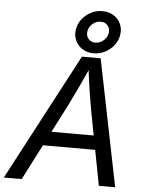

<svg xmlns="http://www.w3.org/2000/svg" viewBox="-84 -1048 838 1098"><g transform="rotate(5 335.0 -498.5)"><path d="M-20 0 364.7 -727.5H472.2L619.1 0H525.4L442.9 -431.6Q436.5 -466.3 426.8 -528.8Q417 -591.3 405.8 -684.1H423.3Q383.8 -595.7 354.2 -533.7Q324.7 -471.7 304.2 -431.6L82.5 0ZM146.5 -203.1 159.7 -284.2H533.2L520 -203.1ZM429.2 -752.4Q392.1 -752.4 364.5 -770Q336.9 -787.6 324 -816.9Q311 -846.2 316.9 -880.9Q322.3 -913.1 342.8 -939.5Q363.3 -965.8 393.8 -981.4Q424.3 -997.1 459 -997.1Q496.6 -997.1 523.9 -979.7Q551.3 -962.4 564.5 -933.3Q577.6 -904.3 571.8 -869.6Q566.4 -836.4 545.4 -809.8Q524.4 -783.2 493.9 -767.8Q463.4 -752.4 429.2 -752.4ZM434.1 -814Q458.5 -814 479.5 -831.1Q500.5 -848.1 505.4 -873.5Q510.3 -899.4 495.6 -917.7Q481 -936 454.6 -936Q429.2 -936 408.4 -918.5Q387.7 -900.9 383.3 -875.5Q378.9 -850.1 393.6 -832Q408.2 -814 434.1 -814Z"/></g></svg>

Font: Inter
Style: Italic
Weight: 400
Italic angle: -9.3988°
Designer: Rasmus Andersson
Foundry: rsms
Version: Version 4.001;git-66647c0bb